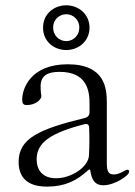

<svg xmlns="http://www.w3.org/2000/svg" viewBox="-20 -686 504 719"><path d="M156.2 12.8C223 12.8 267 -9.2 309.7 -48.3C311.8 -50.4 313.6 -51.5 315.3 -51.5C316.8 -51.5 317.8 -50.4 318.2 -47.6C322.4 -17 332.4 7.8 367.2 7.8C409.1 7.8 463.8 -28.4 463.8 -43.3C463.8 -46.9 461.6 -50.4 457.4 -50.4C448.2 -50.4 429.7 -32.7 406.2 -32.7C388.5 -32.7 380 -41.9 380 -73.9V-301.8C380 -353 374.3 -445.3 233.7 -445.3C94.5 -445.3 63.9 -354.4 63.2 -315.3C62.5 -294.7 70.3 -292.6 81 -292.6C112.2 -292.6 134.9 -312.5 134.9 -326C132.1 -344.5 132.1 -358 132.1 -362.9C132.1 -404.1 159.8 -416.9 203.1 -416.9C304.7 -416.9 316.1 -348 315.3 -294C315 -284.8 315.3 -275.6 315.3 -266.3C315.3 -254.6 309.3 -247.2 297.9 -244.3C125.4 -202.1 49.7 -167.6 49.7 -79.5C49.7 7.1 122.9 12.8 156.2 12.8ZM117.2 -89.5C117.2 -151.3 168.3 -187.9 296.2 -220.9C307.5 -223.7 313.6 -219.1 313.9 -207.4C315.3 -170.1 315 -135.7 313.2 -103.7C310.7 -61.1 248.6 -18.5 189.6 -18.5C137.8 -18.5 117.2 -51.1 117.2 -89.5ZM141.3 -582.4C141 -532.7 180 -498.9 228 -498.6C275.9 -498.9 315 -532.7 315.3 -582.4C315 -632.1 275.9 -665.8 228 -666.2C180 -665.8 141 -632.1 141.3 -582.4ZM179 -582.4C178.3 -610.8 200.6 -632.5 228 -632.8C255.3 -632.5 277.7 -610.8 277 -582.4C277.3 -554 255.3 -532.3 228 -532C200.6 -532.3 179 -554 179 -582.4Z"/></svg>

Font: Margiela Serif Light
Style: Regular
Weight: 300
Designer: Andreas Faust, Stefan Endress
Version: Version 1.002;FEAKit 1.0